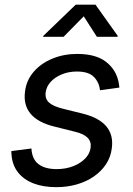

<svg xmlns="http://www.w3.org/2000/svg" viewBox="-20 -773 556 805"><path d="M216.3 11.7Q161.6 11.7 120.8 -3.9Q80.1 -19.5 55.9 -49.8Q31.7 -80.1 28.3 -124.5Q27.8 -128.4 27.6 -132.1Q27.3 -135.7 27.8 -139.6L111.8 -150.4Q114.3 -105.5 141.6 -84.7Q168.9 -64 217.3 -64Q255.9 -64 286.9 -76.2Q317.9 -88.4 337.4 -108.6Q356.9 -128.9 359.9 -153.8Q363.3 -179.2 347.2 -195.6Q331.1 -211.9 294.4 -220.7L208.5 -242.2Q139.6 -258.8 108.4 -295.9Q77.1 -333 85 -390.1Q90.8 -437 121.6 -472.4Q152.3 -507.8 200 -527.3Q247.6 -546.9 303.7 -546.9Q381.8 -546.9 424.6 -513.7Q467.3 -480.5 477.5 -427.2Q478.5 -421.9 479.2 -416.7Q480 -411.6 480.5 -405.8L399.4 -394.5Q396 -427.2 374 -450.2Q352.1 -473.1 302.2 -473.1Q268.1 -473.1 239.5 -461.4Q210.9 -449.7 192.9 -430.2Q174.8 -410.6 171.4 -385.7Q168 -358.9 185.8 -342.8Q203.6 -326.7 246.6 -316.4L325.7 -296.9Q395 -279.8 425.8 -243.2Q456.5 -206.5 448.7 -150.9Q444.3 -114.7 424.8 -85Q405.3 -55.2 374 -33.4Q342.8 -11.7 302.5 0Q262.2 11.7 216.3 11.7ZM246.6 -618.7H160.6L161.6 -622.6L297.4 -753.4H380.4L473.6 -622.6L472.7 -618.7H386.2L331.1 -704.6Z"/></svg>

Font: Inter 18pt
Style: Italic
Weight: 400
Italic angle: -9.3988°
Designer: Rasmus Andersson
Foundry: rsms
Version: Version 4.001;git-66647c0bb